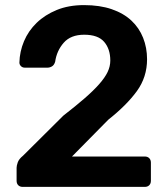

<svg xmlns="http://www.w3.org/2000/svg" viewBox="-20 -732 659 752"><path d="M69 0Q58 0 51.5 -6.5Q45 -13 45 -24V-75Q45 -83 49.5 -96Q54 -109 70 -122L228 -279Q277 -317 311.5 -347Q346 -377 368.5 -402.5Q391 -428 401.5 -450Q412 -472 412 -495Q412 -540 388 -568Q364 -596 310 -596Q257 -596 229.5 -564.5Q202 -533 196 -490Q192 -477 183.5 -472Q175 -467 166 -467H77Q68 -467 62 -473Q56 -479 56 -487Q57 -530 74 -570.5Q91 -611 123.5 -642.5Q156 -674 202.5 -693Q249 -712 309 -712Q371 -712 417.5 -696Q464 -680 494.5 -651.5Q525 -623 540.5 -584Q556 -545 556 -500Q556 -430 516 -375Q476 -320 404 -263L262 -119H547Q558 -119 564.5 -112.5Q571 -106 571 -95V-24Q571 -13 564.5 -6.5Q558 0 547 0Z"/></svg>

Font: Fz Rubik Med
Style: Regular
Weight: 500
Designer: Hubert and Fischer
Foundry: Hubert and Fischer
Version: Vit hóa bi FontZin.com